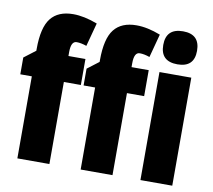

<svg xmlns="http://www.w3.org/2000/svg" viewBox="-84 -872 1076 968"><g transform="rotate(10 454.5 -388.0)"><path d="M690 -691Q690 -607 777 -607Q863 -607 863 -691Q863 -776 777 -776Q690 -776 690 -691ZM640 -553H552V-573Q552 -629 581 -629Q604 -629 632 -619L664 -739Q597 -765 541 -765Q464 -765 426.5 -717.5Q389 -670 389 -560V-551L330 -506V-420H389V0H552V-420H640ZM316 -553H229V-573Q229 -629 258 -629Q280 -629 309 -619L341 -739Q273 -765 217 -765Q140 -765 102.5 -717.5Q65 -670 65 -560V-551L6 -506V-420H65V0H229V-420H316ZM695 -553V0H858V-553Z"/></g></svg>

Font: Noto Sans Display Condensed Black
Style: Regular
Weight: 900
Width: 3
Designer: Monotype Design team
Foundry: Monotype Imaging Inc.
Version: 1.000